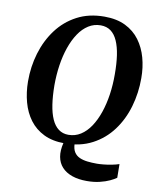

<svg xmlns="http://www.w3.org/2000/svg" viewBox="-101 -831 919 1112"><g transform="rotate(10 359.0 -275.0)"><path d="M485.5 202.5Q436 202.5 399 189.5Q362 176.5 339.2 151.8Q316.5 127 310 91.2Q303.5 55.5 315 9L379.5 2Q380.5 33 392.2 51.2Q404 69.5 424.2 78.5Q444.5 87.5 470.5 90.5Q496.5 93.5 526.5 93.5Q542 93.5 565.2 91.2Q588.5 89 612.8 84.2Q637 79.5 656 73L657 153.5Q644 163 619.8 174.5Q595.5 186 561.5 194.2Q527.5 202.5 485.5 202.5ZM322 10Q250.5 10 199.2 -15Q148 -40 115.2 -84Q82.5 -128 67 -185.2Q51.5 -242.5 51 -306.5Q50.5 -393.5 74.5 -473.5Q98.5 -553.5 145.5 -616.5Q192.5 -679.5 262 -716.2Q331.5 -753 423 -753Q495 -753 546.5 -727.8Q598 -702.5 630.5 -658.5Q663 -614.5 678.5 -558.2Q694 -502 694 -439.5Q694.5 -352 671 -271Q647.5 -190 600.5 -126.8Q553.5 -63.5 483.8 -26.8Q414 10 322 10ZM334.5 -42.5Q374 -42.5 406.5 -63.2Q439 -84 463.8 -121Q488.5 -158 505.5 -207.5Q522.5 -257 531 -315Q539.5 -373 539 -435Q539 -497 531.8 -545.8Q524.5 -594.5 509.2 -629Q494 -663.5 469.5 -681.5Q445 -699.5 410 -699.5Q371 -699.5 338.5 -679Q306 -658.5 281.2 -621.5Q256.5 -584.5 239.5 -535.5Q222.5 -486.5 214 -429.2Q205.5 -372 205.5 -311Q206 -248 213.5 -198.2Q221 -148.5 236.5 -113.8Q252 -79 276.5 -60.8Q301 -42.5 334.5 -42.5Z"/></g></svg>

Font: Merriweather 36pt
Style: Bold Italic
Weight: 700
Italic angle: -7.8°
Version: Version 2.101